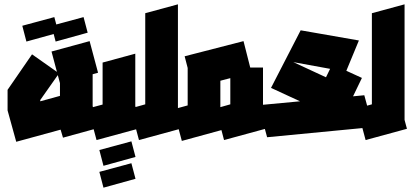

<svg xmlns="http://www.w3.org/2000/svg" viewBox="-20 -640 1920 887"><path d="M55 15 15 -130V-225L128 -389L243 -308L218 -402L394 -450L433 -304L408 -297V-150L435 -49L271 -4L260 -41ZM257 -256 247 -293 166 -178V-172L257 -197ZM237 -448 218 -521 366 -561 385 -489ZM102 -448 83 -521 231 -561 250 -489Z M426 7 387 -139 454 -157V-351L605 -392V-150L632 -49ZM458 126 439 53 587 13 606 85ZM458 227 439 154 587 114 606 186Z M622 7 583 -139 651 -158V-579L802 -620V-86L813 -45Z M820 11 781 -135 847 -153V-326L833 -380L1105 -450L1136 -328H1195V-86L1206 -45L1015 7L1003 -39ZM998 -145 1044 -158V-279L998 -267V-146Z M1214 -6 1174 -154 1366 -172 1232 -234 1369 -500 1638 -453 1580 -313 1652 -280 1611 -195 1663 -200 1703 -53ZM1335 -353 1486 -283 1505 -322Z M1669 7 1630 -139 1698 -158V-579L1849 -620V-86L1860 -45Z"/></svg>

Font: Blaka
Style: Regular
Weight: 400
Designer: Mohamed Gaber
Foundry: Kief Type Foundry
Version: Version 1.003; ttfautohint (v1.8.4.7-5d5b)